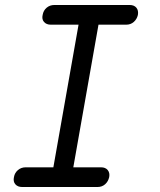

<svg xmlns="http://www.w3.org/2000/svg" viewBox="-20 -750 640 770"><path d="M274 -79H385Q403 -79 412 -68Q421 -57 418 -40Q414 -22 401.5 -11Q389 0 371 0H69Q51 0 41.5 -11Q32 -22 36 -40Q39 -57 52 -68Q65 -79 83 -79H194L295 -651H184Q166 -651 156.5 -662Q147 -673 151 -690Q154 -708 167 -719Q180 -730 198 -730H500Q518 -730 527 -719Q536 -708 533 -690Q529 -673 516.5 -662Q504 -651 486 -651H375Z"/></svg>

Font: Maple Mono Light
Style: Italic
Weight: 300
Italic angle: -10°
Monospace: yes
Designer: subframe7536
Version: Version 7.000